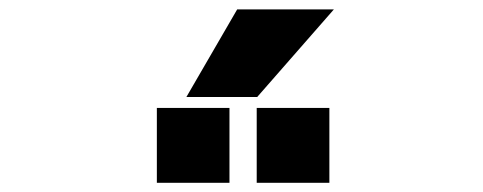

<svg xmlns="http://www.w3.org/2000/svg" viewBox="-20 -986 1040 413"><path d="M317.4 -592.8V-753.9H473.6V-592.8ZM532.2 -592.8V-753.9H688.5V-592.8ZM490.2 -965.8H698.2L533.2 -777.3H380.9Z"/></svg>

Font: Gen Shin Gothic Monospace Heavy
Style: Bold
Weight: 800
Designer: [Source Han Sans]
Ryoko NISHIZUKA  (kana & ideographs); Paul D. Hunt (Latin, Greek & Cyrillic); Wenlong ZHANG  (bopomofo
Version: Version 1.002.20150607